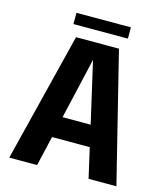

<svg xmlns="http://www.w3.org/2000/svg" viewBox="-126 -965 918 1061"><g transform="rotate(15 333.5 -434.5)"><path d="M178.7 -804.7V-869.1H490.2V-804.7ZM27.3 0 211.4 -738.3H457L640.1 0H481L441.9 -170.9H226.1L186.5 0ZM253.9 -292H414.6L334.5 -641.6Z"/></g></svg>

Font: Epilogue
Style: Bold
Weight: 700
Designer: Tyler Finck
Foundry: Etcetera Type Co
Version: Version 2.112